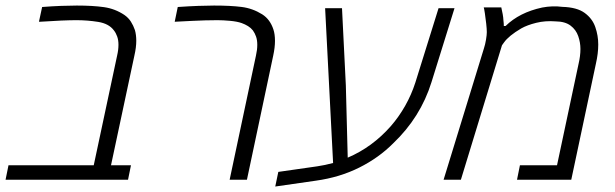

<svg xmlns="http://www.w3.org/2000/svg" viewBox="-38 -660 2258 705"><path d="M-17.6 0 -6.8 -53.2H306.2L392.1 -456.1Q397 -477.1 397 -495.6Q397 -512.7 392.3 -525.9Q387.7 -539.1 379.9 -548.8Q361.8 -573.2 322.5 -579.6Q283.2 -585.9 242.7 -585.9Q220.2 -585.9 186.8 -584.5Q153.3 -583 108.4 -580.1H105L116.7 -634.3Q154.3 -637.2 186.3 -638.4Q218.3 -639.6 244.1 -639.6Q302.7 -639.6 343.8 -633.8Q384.8 -627.9 418.9 -605Q433.6 -594.7 442.6 -580.6Q451.7 -566.4 457.5 -549.3Q462.4 -531.7 462.4 -510.3Q462.4 -486.3 455.6 -456.5L369.6 -53.2H442.9L432.1 0Z M805.2 0 901.9 -456.1Q906.7 -477.1 906.7 -495.6Q906.7 -512.7 902.3 -525.4Q897.9 -538.1 890.6 -548.3Q883.3 -557.6 872.6 -564.2Q861.8 -570.8 849.6 -575.2Q833 -581.1 807.1 -583.5Q781.2 -585.9 760.3 -585.9Q735.8 -585.9 714.4 -585.2Q692.9 -584.5 666.7 -583.3Q640.6 -582 603.5 -580.1L614.7 -634.3Q657.2 -637.2 690.7 -638.4Q724.1 -639.6 748 -639.6Q808.6 -639.6 849.1 -634.5Q889.6 -629.4 924.8 -607.4Q939.9 -597.7 950 -583.7Q960 -569.8 965.8 -552.2Q971.7 -534.7 971.7 -509.8Q971.7 -485.8 965.3 -456.1L868.7 0Z M972.7 24.9 983.9 -28.8 1127 -49.3Q1141.1 -51.3 1155.5 -54.4Q1169.9 -57.6 1185.1 -61.5L1155.8 -629.9H1217.8L1231.9 -346.2L1238.8 -81.1Q1329.1 -119.6 1397 -196.8Q1426.8 -231 1449.7 -271.5Q1472.7 -312 1487.3 -357.4L1572.3 -629.9H1630.9L1546.4 -358.4Q1506.3 -229.5 1405.8 -133.8Q1353 -80.6 1281.2 -44.7Q1209.5 -8.8 1122.1 3.4Z M1590.8 0 1738.8 -481.9Q1743.7 -496.6 1746.6 -514.4Q1749.5 -532.2 1749.5 -542Q1749.5 -553.2 1747.3 -573.2Q1745.1 -593.3 1742.4 -611.1Q1739.7 -628.9 1738.3 -632.8H1802.7Q1805.7 -619.6 1807.9 -607.7Q1810.1 -595.7 1810.5 -585.4Q1812 -573.7 1812 -564.5H1818.4Q1869.1 -614.3 1952.6 -632.3Q1990.7 -639.6 2026.9 -634.8Q2080.6 -633.3 2108.9 -612.5Q2137.2 -591.8 2147.9 -560.5Q2158.7 -529.3 2158.7 -496.6Q2158.7 -463.4 2149.9 -425.3L2059.6 0H1860.4L1871.1 -53.2H2007.3L2086.4 -425.3Q2093.3 -454.6 2093.3 -480Q2093.3 -503.9 2085.2 -527.3Q2077.1 -550.8 2057.1 -565.9Q2037.1 -581.1 2002 -581.5Q1964.4 -584.5 1930.9 -576.2Q1897.5 -567.9 1876 -555.7Q1830.1 -528.8 1812.5 -503.9L1805.2 -493.7L1654.3 0Z"/></svg>

Font: Open Sans Light
Style: Italic
Weight: 300
Italic angle: -12°
Designer: Monotype Design Team
Foundry: Monotype Imaging Inc.
Version: Version 3.003; ttfautohint (v1.8.4)